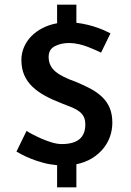

<svg xmlns="http://www.w3.org/2000/svg" viewBox="-20 -714 559 817"><path d="M223 -11Q191 -14 163.5 -21.5Q136 -29 113.5 -38Q91 -47 74.5 -55.5Q58 -64 50 -69L93 -157Q100 -152 117 -143Q134 -134 155.5 -124.5Q177 -115 200 -108Q223 -101 243 -101Q343 -101 343 -184Q343 -204 336.5 -217Q330 -230 317.5 -239.5Q305 -249 287.5 -256.5Q270 -264 248 -272Q206 -288 173.5 -305.5Q141 -323 118 -345Q95 -367 83 -395Q71 -423 71 -459Q71 -487 82 -513Q93 -539 113 -559.5Q133 -580 161 -594.5Q189 -609 223 -615V-694H305V-617Q331 -614 355 -608Q379 -602 398 -595Q417 -588 430.5 -581.5Q444 -575 450 -572L410 -490Q402 -494 387.5 -500.5Q373 -507 355 -514Q337 -521 316 -526Q295 -531 274 -531Q240 -531 213.5 -517.5Q187 -504 187 -472Q187 -452 194.5 -436.5Q202 -421 216.5 -409Q231 -397 252.5 -386.5Q274 -376 302 -366Q339 -351 368 -335Q397 -319 417 -299Q437 -279 447.5 -253Q458 -227 458 -192Q458 -162 448.5 -134Q439 -106 419.5 -82Q400 -58 371.5 -40.5Q343 -23 305 -15V83H223Z"/></svg>

Font: Amaranth
Style: Regular
Weight: 400
Designer: Gesine Todt
Foundry: Gesine Todt
Version: Version 1.001